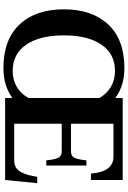

<svg xmlns="http://www.w3.org/2000/svg" viewBox="171 -922 760 1143"><g transform="rotate(90 551.5 -350.0)"><path d="M1070 -191 1051 0H563V-43Q489 10 385 10Q215 10 125 -86Q35 -182 35 -350Q35 -517 125 -613.5Q215 -710 385 -710Q490 -710 563 -656V-700H1051V-511H1013Q1002 -645 912 -645H716V-392H880Q910 -392 920 -415.5Q930 -439 934 -484H965V-245H934Q930 -290 920 -313.5Q910 -337 880 -337H716V-54H934Q981 -54 1002.5 -92Q1024 -130 1032 -191ZM563 -139V-561Q537 -606 496 -630Q455 -654 402 -654Q300 -654 245 -573Q190 -492 190 -350Q190 -207 245 -126Q300 -45 402 -45Q455 -45 496 -69Q537 -93 563 -139Z"/></g></svg>

Font: Taviraj SemiBold
Style: Regular
Weight: 600
Designer: Katatrad Team
Foundry: CadsonDemak
Version: Version 1.001